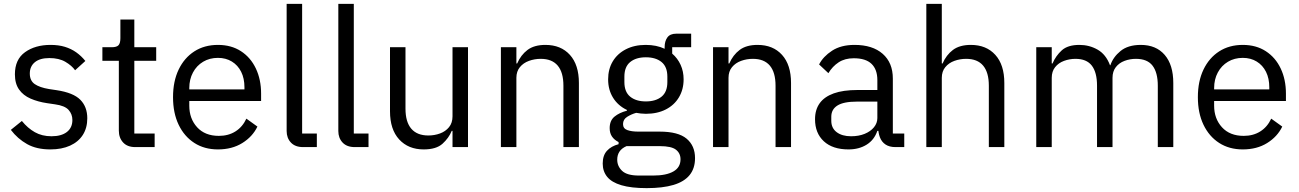

<svg xmlns="http://www.w3.org/2000/svg" viewBox="-20 -760 6711 992"><path d="M240 12Q169 12 120 -15.5Q71 -43 36 -89L93 -135Q123 -98 160 -77Q197 -56 246 -56Q297 -56 325.5 -78Q354 -100 354 -140Q354 -170 334.5 -192Q315 -214 264 -221L223 -227Q176 -234 138 -250.5Q100 -267 78.5 -297.5Q57 -328 57 -376Q57 -453 109.5 -490.5Q162 -528 241 -528Q283 -528 315.5 -518Q348 -508 374 -489.5Q400 -471 421 -445L368 -397Q351 -421 318 -440.5Q285 -460 235 -460Q186 -460 160 -438.5Q134 -417 134 -380Q134 -343 159.5 -325.5Q185 -308 233 -300L273 -294Q359 -281 395 -244.5Q431 -208 431 -149Q431 -99 408 -63Q385 -27 342 -7.5Q299 12 240 12Z M779 0H679Q638 0 616 -24Q594 -48 594 -85V-446H509V-516H557Q583 -516 592.5 -526.5Q602 -537 602 -563V-659H674V-516H787V-446H674V-70H779Z M1106 12Q1036 12 984 -21.5Q932 -55 903 -115.5Q874 -176 874 -258Q874 -340 903 -400.5Q932 -461 984 -494.5Q1036 -528 1106 -528Q1175 -528 1225 -495.5Q1275 -463 1302 -406Q1329 -349 1329 -276V-238H958V-214Q958 -147 998.5 -102.5Q1039 -58 1111 -58Q1160 -58 1196.5 -81Q1233 -104 1253 -147L1310 -106Q1285 -54 1232 -21Q1179 12 1106 12ZM1106 -461Q1063 -461 1029.5 -441Q996 -421 977 -385.5Q958 -350 958 -305V-298H1243V-309Q1243 -355 1226 -389Q1209 -423 1178 -442Q1147 -461 1106 -461Z M1617 0H1546Q1505 0 1483 -23.5Q1461 -47 1461 -83V-740H1541V-70H1617Z M1884 0H1813Q1772 0 1750 -23.5Q1728 -47 1728 -83V-740H1808V-70H1884Z M2318 0V-84H2314Q2299 -47 2266.5 -17.5Q2234 12 2169 12Q2090 12 2042.5 -39.5Q1995 -91 1995 -185V-516H2075V-199Q2075 -130 2105 -95Q2135 -60 2193 -60Q2225 -60 2253.5 -70.5Q2282 -81 2300 -103Q2318 -125 2318 -159V-516H2398V0Z M2648 0H2568V-516H2648V-432H2652Q2671 -476 2705.5 -502Q2740 -528 2798 -528Q2878 -528 2924.5 -476.5Q2971 -425 2971 -331V0H2891V-317Q2891 -386 2861.5 -421Q2832 -456 2774 -456Q2742 -456 2713 -445.5Q2684 -435 2666 -413Q2648 -391 2648 -358Z M3571 57Q3571 110 3543 144.5Q3515 179 3459.5 195.5Q3404 212 3321 212Q3241 212 3190.5 197Q3140 182 3117 153.5Q3094 125 3094 85Q3094 43 3116 19Q3138 -5 3176 -15V-26Q3154 -37 3142 -54.5Q3130 -72 3130 -98Q3130 -137 3155 -157.5Q3180 -178 3219 -188V-192Q3173 -214 3147.5 -255Q3122 -296 3122 -350Q3122 -403 3146 -443Q3170 -483 3214 -505.5Q3258 -528 3316 -528Q3344 -528 3368.5 -523Q3393 -518 3414 -508V-517Q3414 -547 3428 -566.5Q3442 -586 3474 -586H3551V-516H3453V-483Q3481 -459 3496.5 -425Q3512 -391 3512 -350Q3512 -298 3488 -257.5Q3464 -217 3420 -194.5Q3376 -172 3317 -172Q3304 -172 3291 -173.5Q3278 -175 3267 -177Q3242 -170 3220.5 -156.5Q3199 -143 3199 -119Q3199 -96 3221 -88Q3243 -80 3278 -80H3388Q3484 -80 3527.5 -43.5Q3571 -7 3571 57ZM3496 63Q3496 32 3472.5 13.5Q3449 -5 3389 -5H3217Q3192 6 3180.5 23.5Q3169 41 3169 65Q3169 99 3194.5 123Q3220 147 3281 147H3355Q3422 147 3459 126Q3496 105 3496 63ZM3317 -236Q3368 -236 3398 -260.5Q3428 -285 3428 -336V-364Q3428 -415 3398 -439.5Q3368 -464 3317 -464Q3266 -464 3236 -439.5Q3206 -415 3206 -364V-336Q3206 -285 3236 -260.5Q3266 -236 3317 -236Z M3744 0H3664V-516H3744V-432H3748Q3767 -476 3801.5 -502Q3836 -528 3894 -528Q3974 -528 4020.5 -476.5Q4067 -425 4067 -331V0H3987V-317Q3987 -386 3957.5 -421Q3928 -456 3870 -456Q3838 -456 3809 -445.5Q3780 -435 3762 -413Q3744 -391 3744 -358Z M4652 0H4607Q4575 0 4555 -13.5Q4535 -27 4526 -51Q4517 -75 4517 -106V-113L4548 -84H4513Q4497 -37 4457.5 -12.5Q4418 12 4364 12Q4282 12 4236.5 -30Q4191 -72 4191 -144Q4191 -193 4215 -226.5Q4239 -260 4287.5 -277.5Q4336 -295 4411 -295H4513V-346Q4513 -401 4483 -430Q4453 -459 4391 -459Q4345 -459 4313 -438Q4281 -417 4260 -382L4212 -427Q4233 -468 4279 -498Q4325 -528 4395 -528Q4488 -528 4540.5 -482Q4593 -436 4593 -354V-70H4652ZM4513 -235H4407Q4339 -235 4307 -215Q4275 -195 4275 -157V-136Q4275 -98 4303 -77Q4331 -56 4377 -56Q4417 -56 4447.5 -68.5Q4478 -81 4495.5 -102.5Q4513 -124 4513 -150Z M4766 0V-740H4846V-432H4850Q4869 -476 4903.5 -502Q4938 -528 4996 -528Q5076 -528 5122.5 -476.5Q5169 -425 5169 -331V0H5089V-317Q5089 -386 5059.5 -421Q5030 -456 4972 -456Q4940 -456 4911 -445.5Q4882 -435 4864 -413Q4846 -391 4846 -358V0Z M5414 0H5334V-516H5414V-432H5418Q5435 -472 5466 -500Q5497 -528 5557 -528Q5608 -528 5651 -503.5Q5694 -479 5715 -423H5717Q5731 -465 5769.5 -496.5Q5808 -528 5874 -528Q5953 -528 5997.5 -476.5Q6042 -425 6042 -331V0H5962V-317Q5962 -385 5935 -420.5Q5908 -456 5849 -456Q5818 -456 5790 -445.5Q5762 -435 5745 -413Q5728 -391 5728 -358V0H5648V-317Q5648 -386 5621 -421Q5594 -456 5537 -456Q5506 -456 5477.5 -445.5Q5449 -435 5431.5 -413Q5414 -391 5414 -358Z M6401 12Q6331 12 6279 -21.5Q6227 -55 6198 -115.5Q6169 -176 6169 -258Q6169 -340 6198 -400.5Q6227 -461 6279 -494.5Q6331 -528 6401 -528Q6470 -528 6520 -495.5Q6570 -463 6597 -406Q6624 -349 6624 -276V-238H6253V-214Q6253 -147 6293.5 -102.5Q6334 -58 6406 -58Q6455 -58 6491.5 -81Q6528 -104 6548 -147L6605 -106Q6580 -54 6527 -21Q6474 12 6401 12ZM6401 -461Q6358 -461 6324.5 -441Q6291 -421 6272 -385.5Q6253 -350 6253 -305V-298H6538V-309Q6538 -355 6521 -389Q6504 -423 6473 -442Q6442 -461 6401 -461Z"/></svg>

Font: IBM Plex Sans Var
Style: Regular
Weight: 400
Designer: Mike Abbink, Paul van der Laan, Pieter van Rosmalen
Foundry: Bold Monday
Version: Version 3.000